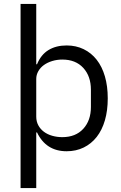

<svg xmlns="http://www.w3.org/2000/svg" viewBox="-20 -760 620 980"><path d="M85 -740H165V-432H169Q189 -481 227.5 -504.5Q266 -528 320 -528Q368 -528 407 -509Q446 -490 473.5 -455Q501 -420 515.5 -370Q530 -320 530 -258Q530 -196 515.5 -146Q501 -96 473.5 -61Q446 -26 407 -7Q368 12 320 12Q215 12 169 -84H165V200H85ZM298 -60Q366 -60 405 -102.5Q444 -145 444 -214V-302Q444 -371 405 -413.5Q366 -456 298 -456Q271 -456 246.5 -448.5Q222 -441 204 -428Q186 -415 175.5 -396.5Q165 -378 165 -357V-165Q165 -140 175.5 -120.5Q186 -101 204 -87.5Q222 -74 246.5 -67Q271 -60 298 -60Z"/></svg>

Font: Aneliza
Style: Regular
Weight: 400
Designer: Mike Abbink, Paul van der Laan, Pieter van Rosmalen
Foundry: Bold Monday
Version: Version 3.001;September 8, 2019;FontCreator 11.5.0.2425 64-b